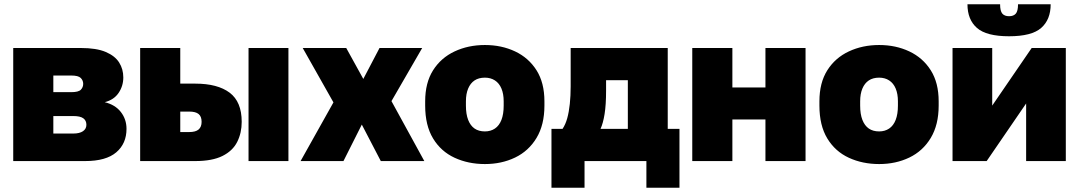

<svg xmlns="http://www.w3.org/2000/svg" viewBox="-20 -755 5058 900"><path d="M42 0V-530H359Q432 -530 475.5 -511.5Q519 -493 538.5 -462Q558 -431 558 -392Q558 -352 536 -319.5Q514 -287 471 -276Q520 -264 546.5 -230Q573 -196 573 -151Q573 -82 525 -41Q477 0 379 0ZM230 -129H323Q353 -129 369 -140Q385 -151 385 -170Q385 -190 370.5 -200.5Q356 -211 324 -211H230ZM230 -323H314Q348 -323 359 -334.5Q370 -346 370 -362Q370 -378 358.5 -389.5Q347 -401 314 -401H230Z M637 0V-530H825V-363H895Q1000 -363 1056.5 -320.5Q1113 -278 1113 -184Q1113 -132 1092 -90Q1071 -48 1023 -24Q975 0 895 0ZM825 -136H867Q897 -136 911 -148Q925 -160 925 -184Q925 -209 911 -220.5Q897 -232 867 -232H825ZM1145 0V-530H1332V0Z M1389 0 1543 -275 1399 -530H1603L1683 -385L1759 -530H1959L1815 -281L1969 0H1765L1676 -171L1590 0Z M2253 14Q2175 14 2111 -15.5Q2047 -45 2010 -106Q1973 -167 1973 -260V-280Q1973 -367 2010 -425.5Q2047 -484 2111 -514Q2175 -544 2253 -544Q2331 -544 2394.5 -514Q2458 -484 2495 -425.5Q2532 -367 2532 -280V-260Q2532 -170 2495 -108.5Q2458 -47 2394.5 -16.5Q2331 14 2253 14ZM2253 -139Q2280 -139 2300 -152.5Q2320 -166 2330.5 -193Q2341 -220 2341 -260V-280Q2341 -315 2330.5 -340Q2320 -365 2300 -378Q2280 -391 2253 -391Q2224 -391 2204.5 -378Q2185 -365 2174.5 -340Q2164 -315 2164 -280V-260Q2164 -220 2174.5 -193Q2185 -166 2204.5 -152.5Q2224 -139 2253 -139Z M2565 125V-151H2617Q2631 -172 2639 -201Q2647 -230 2651 -268Q2655 -306 2655 -350V-530H3110V-151H3165V125H3010V0H2720V125ZM2795 -151H2923V-379H2821V-330Q2821 -264 2814 -220.5Q2807 -177 2795 -151Z M3225 0V-530H3413V-345H3568V-530H3756V0H3568V-195H3413V0Z M4101 14Q4023 14 3959 -15.5Q3895 -45 3858 -106Q3821 -167 3821 -260V-280Q3821 -367 3858 -425.5Q3895 -484 3959 -514Q4023 -544 4101 -544Q4179 -544 4242.5 -514Q4306 -484 4343 -425.5Q4380 -367 4380 -280V-260Q4380 -170 4343 -108.5Q4306 -47 4242.5 -16.5Q4179 14 4101 14ZM4101 -139Q4128 -139 4148 -152.5Q4168 -166 4178.5 -193Q4189 -220 4189 -260V-280Q4189 -315 4178.5 -340Q4168 -365 4148 -378Q4128 -391 4101 -391Q4072 -391 4052.5 -378Q4033 -365 4022.5 -340Q4012 -315 4012 -280V-260Q4012 -220 4022.5 -193Q4033 -166 4052.5 -152.5Q4072 -139 4101 -139Z M4445 0V-530H4631V-260L4816 -530H4976V0H4790V-270L4605 0ZM4710 -585Q4604 -585 4559.5 -624Q4515 -663 4515 -735H4668Q4668 -703 4678.5 -691Q4689 -679 4710 -679Q4731 -679 4741.5 -691Q4752 -703 4752 -735H4905Q4905 -663 4860.5 -624Q4816 -585 4710 -585Z"/></svg>

Font: Golos Text ExtraBold
Style: Regular
Weight: 800
Designer: A.Korolkova, Vitaly Kuzmin
Foundry: ParaType Ltd
Version: Version 2.004